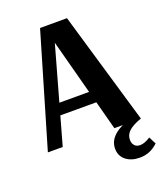

<svg xmlns="http://www.w3.org/2000/svg" viewBox="-163 -805 953 1124"><g transform="rotate(-20 313.5 -243.5)"><path d="M16 0 222.1 -700H389.8L595.4 0H430.4L261.8 -633.9H286.3L108.6 0ZM130.3 -178.5V-250.2H412.7V-178.5ZM512.8 213.4Q459.6 213.4 426.3 186.7Q393 159.9 393 114.9Q393 61.4 442.1 24.4Q491.2 -12.7 582 -29.5L595.4 0Q541.4 19 516.9 41.6Q492.4 64.2 492.4 94.9Q492.4 117.7 504.7 131.3Q516.9 145 538.9 145Q553.2 145 569.4 138.8Q585.7 132.7 603.3 121.1L626.7 166.5Q601.2 190.7 572.9 202Q544.6 213.4 512.8 213.4Z"/></g></svg>

Font: Sutasoma
Style: Regular
Weight: 400
Designer: Izhar Fathurrohim, Akbar Rohmanto, Arusyal Khofiqoini
Foundry: Kiwari Kolektiv
Version: Version 1.102